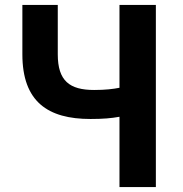

<svg xmlns="http://www.w3.org/2000/svg" viewBox="-20 -761 744 781"><path d="M466 0H614V-741H466V-404C441 -399 409 -395 363 -395C263 -395 215 -432 215 -540V-741H71V-540C71 -347 175 -277 348 -277C399 -277 433 -280 466 -286Z"/></svg>

Font: Noto Sans JP
Style: Bold
Weight: 700
Designer: Ryoko NISHIZUKA  (kana, bopomofo & ideographs); Paul D. Hunt (Latin, Greek & Cyrillic); Sandoll Communications , Soo-you
Foundry: Adobe
Version: Version 2.002;hotconv 1.0.116;makeotfexe 2.5.65601